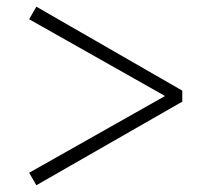

<svg xmlns="http://www.w3.org/2000/svg" viewBox="-20 -644 620 568"><path d="M519.2 -375.9V-343.3L87.6 -96L66.2 -132.9L484.3 -369.1V-350.9L66.2 -587.1L87.6 -624.2Z"/></svg>

Font: Source Han Serif JP VF
Style: Regular
Weight: 250
Designer: Ryoko NISHIZUKA 西塚涼子 (kana & ideographs); Frank Grießhammer (Latin, Greek & Cyrillic); Wenlong ZHANG 张文龙 (bopomofo); San
Foundry: Adobe
Version: Version 2.001;hotconv 1.1.0;makeotfexe 2.6.0